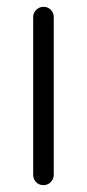

<svg xmlns="http://www.w3.org/2000/svg" viewBox="-20 -540 254 560"><path d="M136.8 -489.8V-30.2Q136.8 -17.8 128 -8.9Q119.2 0 106.8 0Q93.5 0 85.1 -8.9Q76.8 -17.8 76.8 -30.2V-489.8Q76.8 -502.2 85.5 -511.1Q94.2 -520 106.8 -520Q120 -520 128.4 -511.1Q136.8 -502.2 136.8 -489.8Z"/></svg>

Font: Quicksand Variable Light
Style: Regular
Weight: 300
Designer: Andrew Paglinawan
Foundry: Andrew Paglinawan
Version: Version 3.004